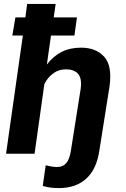

<svg xmlns="http://www.w3.org/2000/svg" viewBox="-20 -787 644 983"><path d="M488 -12 541 -346C550 -415 542 -464 514 -496C486 -527 447 -543 395 -543C319 -543 265 -514 220 -457L241 -605H361L374 -698H255L265 -767H119L110 -698H59L43 -605H97L11 0H157L207 -356C219 -380 235 -400 254 -412C272 -426 294 -432 318 -432C344 -432 365 -425 379 -410C393 -395 398 -368 393 -332L343 -16C334 44 311 68 272 68C253 68 232 64 214 59L199 164C207 168 219 170 235 173C252 175 267 176 281 176C403 176 470 105 488 -12Z"/></svg>

Font: Cheyenne Sans
Style: Bold Italic
Weight: 700
Italic angle: -8.13011°
Designer: The Public Sans project authors (U.S. Web Design System), Libre Franklin designed by Pablo Impallari and Rodrigo Fuenzal
Foundry: The Cheyenne Sans Project Authors
Version: Version 2.007